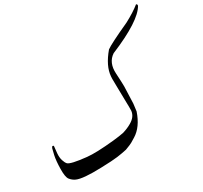

<svg xmlns="http://www.w3.org/2000/svg" viewBox="-179 -1153 1478 1400"><g transform="rotate(-30 560.5 -453.0)"><path d="M694.8 -323.2 692.4 -452.1 691.4 -521.5Q692.4 -538.1 692.4 -541.5Q698.2 -625 778.3 -719.7Q814.9 -746.6 986.8 -825.2Q1065.9 -867.2 1113.8 -906.2L1120.6 -899.9L1121.1 -890.1Q1066.4 -792 793.9 -678.7Q728.5 -635.7 734.9 -540L737.8 -485.8Q737.8 -476.1 739 -451.7Q740.2 -427.2 738.8 -411.1L734.4 -289.1Q726.6 -228.5 726.6 -227.5Q689 -116.7 614.7 -71.3Q608.4 -67.4 598.9 -61.8Q589.4 -56.2 577.9 -49.1Q566.4 -42 519.5 -24.4Q479 -15.6 438 -10Q397 -4.4 299.3 -1.5Q142.6 3.9 92.8 -19Q68.4 -30.3 51.3 -52.2Q35.2 -73.2 36.4 -141.1Q37.6 -209 46.6 -250.7Q55.7 -292.5 58.6 -300.3Q65.9 -319.3 72.3 -314.9Q74.7 -313 78.6 -312Q74.7 -283.2 72.3 -250.2Q69.8 -217.3 77.6 -192.4Q85.4 -167.5 96.2 -155.3Q115.2 -134.3 247.6 -120.6Q322.3 -112.8 474.6 -128.4Q525.9 -133.8 563 -141.1Q606.4 -154.3 636.7 -172.4Q689.9 -202.1 695.3 -251Q696.3 -259.8 695.6 -285.9Q694.8 -312 694.8 -323.2Z"/></g></svg>

Font: Urdu Khush Khati
Style: Regular
Weight: 400
Version: Version 001.500